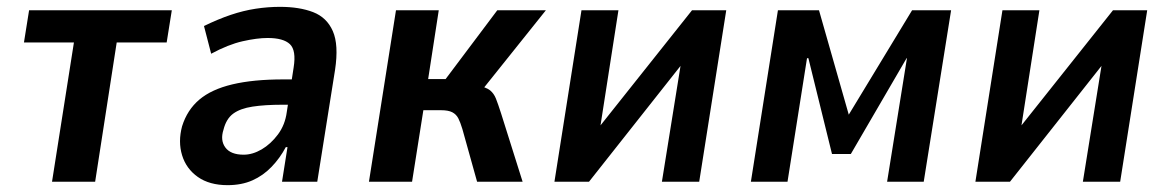

<svg xmlns="http://www.w3.org/2000/svg" viewBox="-20 -531 3408 561"><path d="M132 0 196 -407H50L65 -501H482L467 -407H321L258 0Z M645 10Q592 10 558 -14Q524 -38 512 -77.5Q500 -117 512 -162Q527 -210 562.5 -240Q598 -270 659 -284.5Q720 -299 808 -299H852L842 -225H805Q754 -225 718 -219.5Q682 -214 661.5 -199Q641 -184 633 -152Q623 -121 638.5 -100Q654 -79 692 -79Q718 -79 744.5 -94.5Q771 -110 792 -138Q813 -166 818 -204L838 -334Q846 -384 827 -402Q808 -420 762 -420Q731 -420 689 -410.5Q647 -401 597 -374L576 -455Q617 -475 654 -487.5Q691 -500 727 -505.5Q763 -511 798 -511Q855 -511 895 -495.5Q935 -480 952.5 -440Q970 -400 959 -327L907 0H804L820 -101H815Q798 -69 773.5 -43.5Q749 -18 717.5 -4Q686 10 645 10Z M1058 0 1137 -501H1262L1231 -300H1282L1433 -501H1575L1375 -251L1373 -282Q1401 -276 1412 -267Q1423 -258 1429 -243Q1435 -228 1444 -200L1507 0H1374L1331 -154Q1325 -174 1319 -185.5Q1313 -197 1301.5 -203Q1290 -209 1268 -209H1217L1184 0Z M1600 0 1679 -501H1787L1730 -135H1711L2002 -501H2102L2023 0H1914L1973 -367H1991L1701 0Z M2174 0 2253 -501H2373L2460 -196L2645 -501H2759L2679 0H2572L2630 -361H2629L2466 -81H2411L2342 -361H2338L2281 0Z M2830 0 2909 -501H3017L2960 -135H2941L3232 -501H3332L3253 0H3144L3203 -367H3221L2931 0Z"/></svg>

Font: Nunito Sans 7pt Condensed
Style: Bold Italic
Weight: 700
Width: 3
Italic angle: -9°
Designer: Vernon Adams
Foundry: Vernon Adams
Version: Version 3.101;gftools[0.9.27]